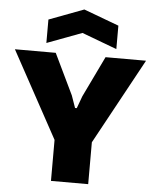

<svg xmlns="http://www.w3.org/2000/svg" viewBox="-77 -1057 889 1110"><g transform="rotate(5 367.5 -502.0)"><path d="M261 -238 -13 -740H224L338 -503L363 -432H373L399 -503L513 -740H748L477 -243V0H261ZM165 -928 367 -1004 571 -928V-792L368 -868L165 -792Z"/></g></svg>

Font: Encode Sans Narrow
Style: Black
Weight: 900
Designer: Pablo Impallari, Andres Torresi
Foundry: Pablo Impallari, Andres Torresi
Version: Version 1.000; ttfautohint (v1.00) -l 8 -r 50 -G 200 -x 14 -